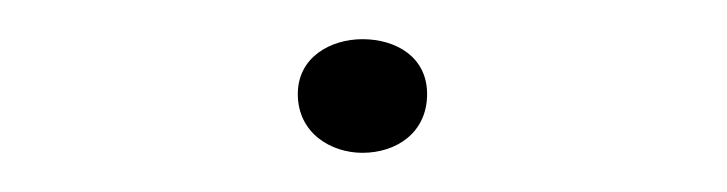

<svg xmlns="http://www.w3.org/2000/svg" viewBox="-20 -293 371 98"><path d="M165 -215C182 -215 198 -225 198 -245C198 -264 182 -273 165 -273C149 -273 132 -264 132 -245C132 -225 149 -215 165 -215Z"/></svg>

Font: Sprat Extended Thin
Style: Regular
Weight: 100
Width: 9
Designer: Ethan Nakache
Foundry: Collletttivo
Version: Version 2.000;Glyphs 3.2 (3217)